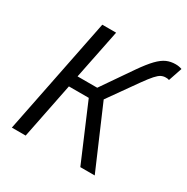

<svg xmlns="http://www.w3.org/2000/svg" viewBox="-154 -803 916 938"><g transform="rotate(30 304.5 -334.0)"><path d="M34.8 0 166.1 -656.3H244L187.6 -377.2H298.6L414.9 -546Q449.5 -595.8 475 -622.1Q500.5 -648.3 523.4 -658.3Q546.3 -668.3 573.5 -668.3Q593.2 -668.3 609.2 -662.1L583.2 -585.2Q578.4 -587.2 574.1 -587.6Q569.9 -588 563.8 -588Q550.2 -588 538.2 -582Q526.2 -576.1 510.2 -558.3Q494.2 -540.5 468.9 -505.1L354.5 -343.6L502.3 0H421L287.5 -313.7H175.5L112.7 0Z"/></g></svg>

Font: Source Sans Variable
Style: Italic
Weight: 200
Italic angle: -11°
Designer: Paul D. Hunt
Foundry: Adobe Systems Incorporated
Version: Version 3.006;hotconv 1.0.111;makeotfexe 2.5.65597